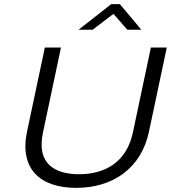

<svg xmlns="http://www.w3.org/2000/svg" viewBox="-20 -900 827 929"><path d="M197 -670 111 -264C73 -85 172 9 349 9C526 9 664 -86 701 -264L787 -670H710L623 -259C593 -117 490 -57 363 -57C241 -57 156 -111 188 -259L275 -670ZM360 -756H428L529 -833L596 -756H664L560 -880H518Z"/></svg>

Font: LT Wave Light
Style: Italic
Weight: 300
Designer: Daniel Lyons
Version: Version 2.5 (Glyphs App)